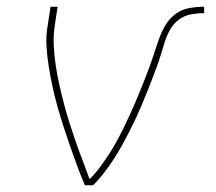

<svg xmlns="http://www.w3.org/2000/svg" viewBox="-20 -550 640 570"><path d="M232 0Q220 -28 209.5 -56.5Q199 -85 189 -113.5Q179 -142 169.5 -171.5Q160 -201 151.5 -230.5Q143 -260 136.5 -290Q130 -320 125 -350.5Q120 -381 118 -413Q116 -445 122 -477L130 -530H151L143 -477Q138 -446 139.5 -415.5Q141 -385 145.5 -355.5Q150 -326 156.5 -297Q163 -268 170.5 -239.5Q178 -211 187 -183Q196 -155 205.5 -127.5Q215 -100 225.5 -73Q236 -46 246 -18Q263 -35 277 -54Q291 -73 304 -93Q317 -113 328 -133.5Q339 -154 349 -174.5Q359 -195 368.5 -216Q378 -237 387 -258.5Q396 -280 404.5 -301.5Q413 -323 421 -344Q429 -365 436 -387Q443 -409 450.5 -430.5Q458 -452 469.5 -472.5Q481 -493 500 -507.5Q519 -522 541.5 -526Q564 -530 586 -530V-511Q567 -511 547.5 -507.5Q528 -504 511.5 -492Q495 -480 485 -462Q475 -444 469 -425Q463 -406 457.5 -387.5Q452 -369 445 -350.5Q438 -332 431 -313.5Q424 -295 416.5 -276.5Q409 -258 401.5 -240Q394 -222 385.5 -203.5Q377 -185 368 -167.5Q359 -150 349.5 -132Q340 -114 329.5 -96.5Q319 -79 307.5 -62.5Q296 -46 283.5 -30Q271 -14 256 0Z"/></svg>

Font: Iosevka Curly Thin Extended
Style: Italic
Weight: 100
Width: 7
Italic angle: -9°
Monospace: yes
Designer: Belleve Invis
Foundry: Belleve Invis
Version: Version 11.1.0; ttfautohint (v1.8.3)